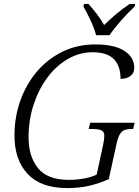

<svg xmlns="http://www.w3.org/2000/svg" viewBox="-20 -951 711 981"><path d="M323 10Q189 10 121.5 -62Q54 -134 54 -258Q54 -354 84.5 -438.5Q115 -523 170 -587Q225 -651 300.5 -687.5Q376 -724 467 -724Q565 -724 615.5 -691Q666 -658 666 -605Q666 -577 646 -562.5Q626 -548 596 -548Q596 -614 561.5 -649Q527 -684 454 -684Q386 -684 326.5 -649.5Q267 -615 222 -554.5Q177 -494 151.5 -415.5Q126 -337 126 -249Q126 -152 174 -92Q222 -32 332 -32Q371 -32 409.5 -39Q448 -46 474 -59L507 -212Q513 -238 513 -258Q513 -279 497 -285.5Q481 -292 450 -292H433L441 -324H668L660 -292H650Q631 -292 617 -287Q603 -282 592.5 -265Q582 -248 574 -210L536 -36Q485 -13 434.5 -1.5Q384 10 323 10ZM471 -771Q462 -806 442.5 -847.5Q423 -889 406 -918L409 -931H432Q456 -904 475.5 -878.5Q495 -853 512 -823Q538 -849 571.5 -877.5Q605 -906 643 -931H671L668 -918Q633 -885 598.5 -846Q564 -807 539 -771Z"/></svg>

Font: Noto Serif Light
Style: Italic
Weight: 300
Italic angle: -12°
Designer: Monotype Design Team
Foundry: Monotype Imaging Inc.
Version: Version 2.013